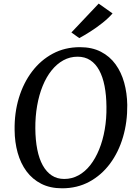

<svg xmlns="http://www.w3.org/2000/svg" viewBox="-20 -1008 740 1038"><path d="M315.5 10Q251 10 203 -14.5Q155 -39 123.2 -82Q91.5 -125 75.5 -182.2Q59.5 -239.5 59 -304.5Q57.5 -397.5 82 -478.5Q106.5 -559.5 153.2 -621.2Q200 -683 265.5 -718Q331 -753 412 -753Q477.5 -753 525.5 -728.2Q573.5 -703.5 604.8 -660.2Q636 -617 651.5 -560.8Q667 -504.5 668 -441Q669 -348.5 645 -267Q621 -185.5 574.8 -123.2Q528.5 -61 463 -25.5Q397.5 10 315.5 10ZM327.5 -40.5Q368.5 -40.5 404.2 -60Q440 -79.5 468 -115.2Q496 -151 516 -200Q536 -249 546.2 -307.8Q556.5 -366.5 555.5 -431.5Q555 -493.5 545.2 -543.2Q535.5 -593 516.2 -628.2Q497 -663.5 468 -682.5Q439 -701.5 399.5 -701.5Q358 -701.5 322.5 -682Q287 -662.5 258.8 -627.2Q230.5 -592 210.8 -543.5Q191 -495 180.8 -436.5Q170.5 -378 171 -313.5Q171.5 -250.5 181.5 -200Q191.5 -149.5 211.2 -114Q231 -78.5 259.8 -59.5Q288.5 -40.5 327.5 -40.5ZM408.5 -802 366 -832.5 513.5 -988.5 588.5 -935.5Q566.5 -910 533.8 -884Q501 -858 467.5 -836.8Q434 -815.5 408.5 -802Z"/></svg>

Font: Merriweather 24pt
Style: Italic
Weight: 400
Italic angle: -7.8°
Designer: Eben Sorkin
Foundry: Eben Sorkin
Version: Version 2.101